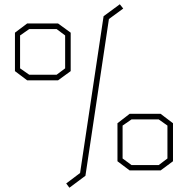

<svg xmlns="http://www.w3.org/2000/svg" viewBox="-20 -806 880 899"><path d="M490 -717 380 17 305 73 290 53 355 4 465 -730 541 -786 557 -766ZM252 -430H107L50 -473V-653L107 -696H252L311 -653V-473ZM285 -640 245 -670H117L74 -640V-486L117 -456H245L285 -486ZM530 -229 587 -273H732L790 -229V-51L732 -8H587L530 -51ZM596 -33H723L764 -64V-218L723 -247H596L554 -218V-64Z"/></svg>

Font: Turret Road ExtraLight
Style: Regular
Weight: 275
Designer: Noponies
Foundry: Noponies
Version: Version 1.001; ttfautohint (v1.8)